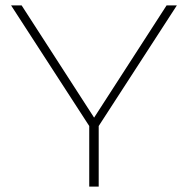

<svg xmlns="http://www.w3.org/2000/svg" viewBox="-20 -690 696 710"><path d="M21 -670 310 -224V0H345V-224L634 -670H596L328 -255L60 -670Z"/></svg>

Font: LT Wave Alt Thin
Style: Regular
Weight: 100
Designer: Daniel Lyons
Version: Version 2.5 (Glyphs App)